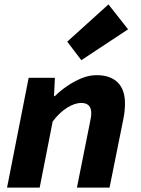

<svg xmlns="http://www.w3.org/2000/svg" viewBox="-20 -851 640 871"><path d="M12 0 110 -498H229L225 -415H229Q253 -439 284.5 -460.5Q316 -482 350 -496Q384 -510 418 -510Q480 -510 513.5 -477.5Q547 -445 547 -381Q547 -365 545 -346Q543 -327 539 -308L477 0H329L387 -290Q390 -305 392 -316.5Q394 -328 394 -338Q394 -361 382.5 -372.5Q371 -384 348 -384Q320 -384 285.5 -363Q251 -342 219 -300L160 0ZM349 -578 285 -662 472 -831 561 -718Z"/></svg>

Font: Source Code Pro ExtraLight ExtraBold
Style: Italic
Weight: 800
Italic angle: -11°
Monospace: yes
Version: Version 1.016;hotconv 1.0.116;makeotfexe 2.5.65601